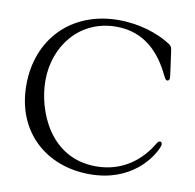

<svg xmlns="http://www.w3.org/2000/svg" viewBox="-83 -825 937 924"><g transform="rotate(10 385.5 -363.5)"><path d="M414.1 14.2C619.7 14.2 707.4 -121.8 727.6 -173.7C730.1 -179.7 730.8 -182.9 730.8 -187.1C730.8 -198.2 724.8 -199.6 721.2 -199.6C715.6 -199.6 710.9 -196.7 705.3 -186.8C655.5 -102.3 568.5 -28.4 436.8 -28.4C212.4 -28.4 126.4 -246.4 126.4 -393.5C126.4 -563.2 240.1 -707.4 419 -707.4C557.5 -707.4 637.8 -617.9 687.1 -512.4C693.2 -500.4 697.4 -494.7 703.8 -494.7C710.9 -494.7 714.8 -501.4 714.8 -508.9C714.8 -518.8 705.6 -579.5 697.1 -641.7C694.2 -659.4 690.7 -664.1 672.6 -674.7C618.3 -708.5 529.8 -740.8 424.7 -740.8C195 -740.8 39.8 -582.4 39.8 -356.5C39.8 -127.1 201.3 14.2 414.1 14.2Z"/></g></svg>

Font: Margiela Serif
Style: Regular
Weight: 400
Designer: Andreas Faust, Stefan Endress
Version: Version 1.002;FEAKit 1.0